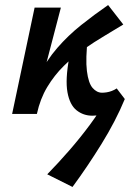

<svg xmlns="http://www.w3.org/2000/svg" viewBox="-20 -451 541 760"><path d="M90 0Q102 -84 132.5 -147.5Q163 -211 206.5 -261Q250 -311 301.5 -352Q353 -393 408 -431L468 -354Q434 -333 393.5 -309Q353 -285 311.5 -256Q270 -227 232.5 -190Q195 -153 167 -106.5Q139 -60 126 0ZM267 289 167 239Q211 194 254.5 144Q298 94 336.5 42Q375 -10 402 -59H474Q438 28 382 118.5Q326 209 267 289ZM28 0 117 -421H221L111 0ZM346 7Q310 7 283 -14.5Q256 -36 247 -86Q238 -136 254 -223L328 -304Q318 -218 324 -170Q330 -122 346.5 -103Q363 -84 384 -84Q392 -84 402 -85.5Q412 -87 422.5 -91Q433 -95 442 -101L474 -59Q442 -28 413 -10.5Q384 7 346 7Z"/></svg>

Font: Ysabeau Office
Style: Bold Italic
Weight: 700
Italic angle: -12°
Designer: Christian Thalmann (Catharsis Fonts)
Version: Version 2.001;gftools[0.9.30]; featfreeze: tnum,lnum,ss02